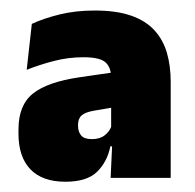

<svg xmlns="http://www.w3.org/2000/svg" viewBox="-20 -666 379 374"><path d="M195.5 -319.5 199 -395.5 196.5 -398.5V-502.5V-514.5Q196.5 -535 185.2 -544.8Q174 -554.5 142.5 -554.5Q113 -554.5 85 -547.2Q57 -540 32 -530L42 -619.5Q64.5 -630 95.8 -637.8Q127 -645.5 164.5 -645.5Q207 -645.5 235.5 -635.5Q264 -625.5 281 -606.8Q298 -588 305.2 -562.8Q312.5 -537.5 312.5 -506.5V-319.5ZM107.5 -312Q62.5 -312 39.2 -336.2Q16 -360.5 16 -405.5V-414Q16 -461.5 44.5 -484Q73 -506.5 135 -515.5L204 -525.5L211 -458.5L163.5 -450.5Q146 -447.5 139 -441.2Q132 -435 132 -422.5V-421Q132 -409.5 138 -402.2Q144 -395 159 -395Q174.5 -395 184 -402.5Q193.5 -410 197 -420L213 -381H195Q189 -351 169.2 -331.5Q149.5 -312 107.5 -312Z"/></svg>

Font: Anek Gujarati ExtraBold
Style: Regular
Weight: 800
Version: Version 1.003